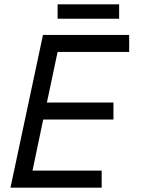

<svg xmlns="http://www.w3.org/2000/svg" viewBox="-20 -860 652 880"><path d="M28 0 177 -700H572V-622H244L195 -390H500V-312H178L129 -78H446V0ZM244 -774V-840H526V-774Z"/></svg>

Font: Space Mono
Style: Italic
Weight: 400
Italic angle: -12°
Monospace: yes
Designer: Colophon Foundry + Benjamin Critton
Foundry: Colophon Foundry & Benjamin Critton
Version: Version 1.003; ttfautohint (v1.8.4.7-5d5b)